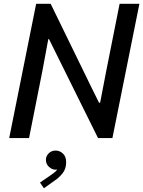

<svg xmlns="http://www.w3.org/2000/svg" viewBox="-20 -740 767 1029"><path d="M29.3 0 173.8 -719.7H251.5L465.8 -280.3L510.7 -189.5H516.6L550.3 -364.3L621.1 -719.7H727.1L582.5 0H505.4L288.1 -438.5L242.7 -530.3H238.8L207 -358.9L135.7 0ZM215.3 269 194.3 238.3 248.5 201.2Q258.8 193.8 269.8 185.8Q280.8 177.7 288.6 166.5Q296.4 155.3 295.9 141.1H307.1Q306.6 151.4 299.8 160.4Q293 169.4 277.3 169.4Q259.3 169.4 242.7 154.5Q226.1 139.6 226.1 116.7Q226.1 96.7 241 81.8Q255.9 66.9 278.3 66.9Q299.8 66.9 317.1 82.8Q334.5 98.6 334.5 129.4Q334.5 165 315.4 188.7Q296.4 212.4 273.4 227.5Z"/></svg>

Font: Reddit Sans Medium
Style: Italic
Weight: 500
Italic angle: -11.25°
Designer: Stephen Hutchings
Version: Version 1.013